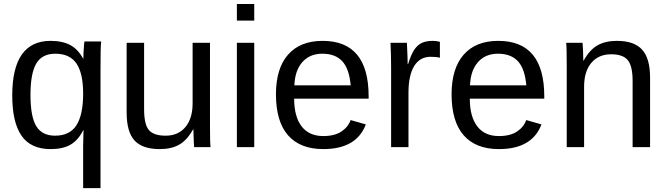

<svg xmlns="http://www.w3.org/2000/svg" viewBox="-20 -745 3376 972"><path d="M42 -261.7Q42 -538.1 236.3 -538.1Q296.4 -538.1 335.9 -516.8Q375.5 -495.6 401.9 -446.3Q401.9 -456.1 402.8 -476.8Q403.8 -497.6 405.3 -515.6Q406.7 -533.7 407.7 -535.2H492.2Q490.2 -521 489.5 -484.9Q488.8 -448.7 488.8 -391.1V207.5H400.9V-6.8L402.8 -86.9H401.9Q375.5 -34.7 336.9 -12.5Q298.3 9.8 236.3 9.8Q135.7 9.8 88.9 -58.1Q42 -126 42 -261.7ZM400.9 -270.5Q400.9 -373.5 367.2 -423.3Q333.5 -473.1 259.8 -473.1Q192.9 -473.1 163.6 -423.3Q134.3 -373.5 134.3 -264.6Q134.3 -153.8 163.8 -106Q193.4 -58.1 258.8 -58.1Q333.5 -58.1 367.2 -111.3Q400.9 -164.6 400.9 -270.5Z M957.5 -90.3Q927.2 -35.6 887.5 -12.9Q847.7 9.8 788.6 9.8Q701.7 9.8 661.4 -33.4Q621.1 -76.7 621.1 -176.3V-528.3H709.5V-193.4Q709.5 -114.3 734.1 -86.2Q758.8 -58.1 818.4 -58.1Q881.8 -58.1 918.5 -101.6Q955.1 -145 955.1 -222.2V-528.3H1043V-112.8Q1043 -20.5 1045.9 0H962.9Q962.4 -2.4 961.2 -22.9Q960 -43.5 959 -90.3Z M1267.1 -724.6V-640.6H1179.2V-724.6ZM1267.1 -528.3V0H1179.2V-528.3Z M1469.2 -245.6Q1469.2 -154.8 1506.8 -105.5Q1544.4 -56.2 1616.7 -56.2Q1673.8 -56.2 1708.3 -79.1Q1742.7 -102.1 1754.9 -137.2L1832 -115.2Q1784.7 9.8 1616.7 9.8Q1499.5 9.8 1438.2 -60.1Q1377 -129.9 1377 -267.6Q1377 -398.4 1438.2 -468.3Q1499.5 -538.1 1613.3 -538.1Q1846.2 -538.1 1846.2 -257.3V-245.6ZM1755.4 -313Q1748 -396.5 1712.9 -434.8Q1677.7 -473.1 1611.8 -473.1Q1547.9 -473.1 1510.5 -430.4Q1473.1 -387.7 1470.2 -313Z M2047.9 -275.4V0H1960V-405.3Q1960 -460.9 1957 -528.3H2040Q2042 -483.4 2043 -456.5Q2043.9 -429.7 2043.9 -420.4H2045.9Q2060.5 -468.3 2078.1 -494.6Q2095.2 -519 2117.2 -528.6Q2139.2 -538.1 2171.4 -538.1Q2189.5 -538.1 2207 -533.2V-452.6Q2190.4 -457.5 2160.2 -457.5Q2105.5 -457.5 2076.7 -410.4Q2047.9 -363.3 2047.9 -275.4Z M2358.4 -245.6Q2358.4 -154.8 2396 -105.5Q2433.6 -56.2 2505.9 -56.2Q2563 -56.2 2597.4 -79.1Q2631.8 -102.1 2644 -137.2L2721.2 -115.2Q2673.8 9.8 2505.9 9.8Q2388.7 9.8 2327.4 -60.1Q2266.1 -129.9 2266.1 -267.6Q2266.1 -398.4 2327.4 -468.3Q2388.7 -538.1 2502.4 -538.1Q2735.4 -538.1 2735.4 -257.3V-245.6ZM2644.5 -313Q2637.2 -396.5 2602.1 -434.8Q2566.9 -473.1 2501 -473.1Q2437 -473.1 2399.7 -430.4Q2362.3 -387.7 2359.4 -313Z M2937 -306.2V0H2849.1V-415.5Q2849.1 -507.8 2846.2 -528.3H2929.2Q2930.7 -514.2 2931.6 -490Q2932.6 -465.8 2933.1 -438H2934.6Q2964.8 -492.7 3004.6 -515.4Q3044.4 -538.1 3103.5 -538.1Q3190.4 -538.1 3230.7 -493.7Q3271 -449.2 3271 -352.1V0H3182.6V-335Q3182.6 -410.6 3158.2 -440.4Q3133.8 -470.2 3073.7 -470.2Q3010.3 -470.2 2973.6 -426.8Q2937 -383.3 2937 -306.2Z"/></svg>

Font: Arimo Nerd Font
Style: Regular
Weight: 400
Designer: Steve Matteson
Foundry: Monotype Imaging Inc.
Version: Version 1.33;Nerd Fonts 3.2.1